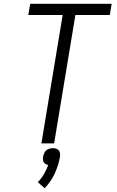

<svg xmlns="http://www.w3.org/2000/svg" viewBox="-20 -755 616 1011"><path d="M198 0H265L377 -676H558L568 -735H139L129 -676H310ZM215 236Q249 201 268.5 158Q288 115 296 70Q298 58 294.5 46.5Q291 35 281 30Q271 25 259 25Q247 25 234.5 30Q222 35 215.5 46.5Q209 58 207 70Q205 80 207 90Q209 100 216.5 106Q224 112 234 114Q225 138 211.5 161.5Q198 185 179 204Z"/></svg>

Font: Iosevka Sparkle Light Oblique
Style: Regular
Weight: 300
Italic angle: -9°
Designer: Belleve Invis
Foundry: Belleve Invis
Version: Version 4.5.0; ttfautohint (v1.8.3)